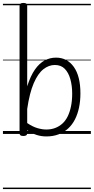

<svg xmlns="http://www.w3.org/2000/svg" viewBox="-20 -911 638 1306"><path d="M139 14Q125 14 119 9.5Q113 5 113 -4V-872Q113 -882 119.5 -886.5Q126 -891 140 -891Q153 -891 159 -886.5Q165 -882 165 -872V-324Q188 -396 218 -438.5Q248 -481 284 -500Q320 -519 361 -519Q437 -519 482 -456Q527 -393 527 -276Q527 -224 517.5 -179Q508 -134 489.5 -98Q471 -62 443 -36.5Q415 -11 378 3Q341 17 295 17Q261 17 229.5 7Q198 -3 165 -25V-4Q165 5 158.5 9.5Q152 14 139 14ZM165 -74Q202 -49 234.5 -39.5Q267 -30 295 -30Q328 -30 355.5 -40.5Q383 -51 404.5 -70.5Q426 -90 440.5 -119.5Q455 -149 463 -188Q471 -227 471 -274Q471 -328 458.5 -372.5Q446 -417 420.5 -443Q395 -469 353 -469Q312 -469 275 -440Q238 -411 209.5 -345Q181 -279 165 -170ZM0 365H598V375H0ZM0 -20H598V0H0ZM0 -505H598V-500H0ZM0 -885H598V-875H0Z"/></svg>

Font: Playwrite GB S Guides
Style: Regular
Weight: 400
Designer: Veronika Burian, José Scaglione
Foundry: TypeTogether
Version: Version 1.003